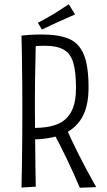

<svg xmlns="http://www.w3.org/2000/svg" viewBox="-20 -876 502 902"><path d="M128 -221 124 -275Q177 -274 217 -282.5Q257 -291 283.5 -312.5Q310 -334 323.5 -370.5Q337 -407 337 -462Q337 -539 324 -582Q311 -625 279 -643Q247 -661 192 -661Q172 -661 149.5 -659.5Q127 -658 100 -654L81 -709Q99 -711 115 -712Q131 -713 147 -713.5Q163 -714 177 -714Q255 -714 303 -694Q351 -674 373.5 -620.5Q396 -567 396 -465Q396 -375 364 -321.5Q332 -268 272 -244.5Q212 -221 128 -221ZM81 5Q82 -37 83 -97Q84 -157 84.5 -225Q85 -293 85 -355Q85 -418 84.5 -485Q84 -552 83 -611Q82 -670 81 -709L149 -701Q148 -679 147.5 -644.5Q147 -610 146 -569.5Q145 -529 144.5 -489Q144 -449 144 -414Q144 -379 144 -356Q144 -325 144.5 -280.5Q145 -236 145.5 -186Q146 -136 146.5 -87.5Q147 -39 148 1ZM355 6Q327 -60 295.5 -126Q264 -192 226 -263L283 -292Q314 -221 351 -147.5Q388 -74 432 3ZM177 -737 158 -769Q174 -777 192.5 -787.5Q211 -798 230 -809Q243 -817 255.5 -825Q268 -833 280 -841Q292 -849 303 -856L333 -808Q320 -803 306 -796.5Q292 -790 278.5 -784Q265 -778 251 -772Q238 -766 225 -760Q212 -754 200 -748Q188 -742 177 -737Z"/></svg>

Font: Truculenta Light
Style: Regular
Weight: 300
Version: Version 1.002